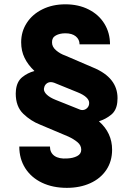

<svg xmlns="http://www.w3.org/2000/svg" viewBox="-20 -737 624 899"><path d="M286.1 -581.1Q259.8 -581.1 241.5 -571Q223.1 -561 223.6 -539.1Q223.1 -518.1 242.4 -501.5Q261.7 -484.9 286.1 -476.6L418 -419.9Q530.3 -373 530.3 -277.3Q530.3 -265.6 529.3 -258.8Q525.4 -219.7 500.2 -199.5Q475.1 -179.2 445.3 -169.9L443.4 -168.9Q504.9 -114.7 504.9 -36.1Q504.9 18.1 477.8 58.6Q450.7 99.1 402.6 120.8Q354.5 142.6 293 142.6Q227.5 142.6 177 118.7Q126.5 94.7 98.4 50.8Q70.3 6.8 70.3 -50.8H213.9Q213.9 -22 235.1 -7.1Q256.3 7.8 294.9 4.9Q321.8 3.9 341.1 -6.1Q360.4 -16.1 360.4 -36.1Q360.4 -56.6 342.8 -71.3Q325.2 -85.9 299.8 -97.7L168 -153.3Q124 -170.4 88.9 -204.3Q53.7 -238.3 53.7 -298.8Q53.7 -309.6 54.7 -315.4Q59.1 -355.5 84.2 -375.7Q109.4 -396 140.6 -404.3V-405.3Q110.8 -433.6 95 -466.1Q79.1 -498.5 79.1 -539.1Q79.1 -589.4 105.5 -629.9Q131.8 -670.4 179 -693.6Q226.1 -716.8 286.1 -716.8Q347.7 -716.8 395.3 -692.6Q442.9 -668.5 469 -625.7Q495.1 -583 495.1 -529.3H352.5Q352.5 -552.2 335 -566.7Q317.4 -581.1 286.1 -581.1ZM343.8 -304.7 233.4 -349.6Q224.6 -352.5 217.8 -352.5Q206.1 -352.5 197.3 -345Q188.5 -337.4 186.5 -325.2L185.5 -320.3Q185.5 -306.6 199.5 -293.5Q213.4 -280.3 240.2 -269.5L352.5 -224.6Q358.4 -221.7 365.2 -221.7Q378.4 -221.7 387.9 -231Q397.5 -240.2 397.5 -254.9Q397.5 -268.6 384 -281.2Q370.6 -293.9 343.8 -304.7Z"/></svg>

Font: Pretendard JP ExtraBold
Style: Regular
Weight: 800
Designer: Base glyphs from Inter by Rasmus Andersson; Hangeul glyphs from Noto Sans CJK(Source Han Sans) by Jang Soo-young and Kan
Foundry: Kil Hyung-jin
Version: Version 1.309